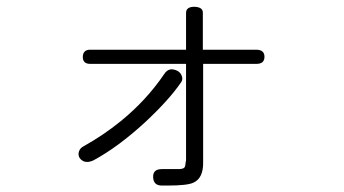

<svg xmlns="http://www.w3.org/2000/svg" viewBox="-20 -582 1040 581"><path d="M252.9 -431.6Q231.4 -431.6 230.5 -410.2Q230.5 -388.7 252.9 -388.7H543V-96.7L542 -91.8Q541 -78.1 538.1 -75.2Q534.2 -70.3 519.5 -70.3H469.7Q442.4 -70.3 443.4 -45.9Q444.3 -20.5 469.7 -20.5H487.3Q546.9 -20.5 565.4 -29.3Q595.7 -43 594.7 -91.8V-388.7H755.9Q780.3 -388.7 780.3 -410.2Q780.3 -431.6 754.9 -431.6H593.8V-543.9Q593.8 -560.5 568.4 -561.5Q543 -561.5 543 -543V-431.6ZM476.6 -357.4Q422.9 -278.3 344.7 -214.8Q293 -172.9 233.4 -139.6Q221.7 -133.8 218.8 -123Q215.8 -113.3 220.7 -104.5Q226.6 -95.7 236.3 -92.8Q248 -89.8 262.7 -96.7Q336.9 -136.7 418.9 -211.9Q491.2 -279.3 527.3 -332Q534.2 -340.8 530.3 -351.6Q527.3 -361.3 517.6 -367.2Q506.8 -373 496.1 -372.1Q484.4 -370.1 476.6 -357.4Z"/></svg>

Font: GulimChe
Style: Regular
Weight: 400
Monospace: yes
Version: Version 2.21